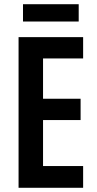

<svg xmlns="http://www.w3.org/2000/svg" viewBox="-20 -890 458 910"><path d="M374 0H68V-714H374V-613H184V-422H362V-321H184V-103H374ZM353 -870V-788H89V-870Z"/></svg>

Font: Noto Sans Thai Looped ExtraCondensed SemiBold
Style: Regular
Weight: 600
Width: 2
Designer: Sasikarn Vongin, Ben Mitchell
Foundry: The Fontpad Ltd
Version: Version 1.001; ttfautohint (v1.8.4.7-5d5b)